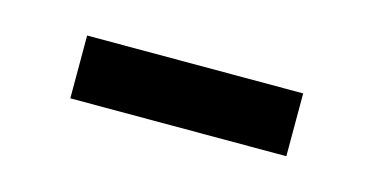

<svg xmlns="http://www.w3.org/2000/svg" viewBox="-28 -414 393 202"><g transform="rotate(15 169.0 -313.0)"><path d="M50.8 -278.8V-347.2H286.1V-278.8Z"/></g></svg>

Font: Fira Sans Compressed Book
Style: Regular
Weight: 350
Width: 1
Designer: Carrois Corporate & Edenspiekermann AG
Foundry: Carrois Corporate GbR & Edenspiekermann AG
Version: Version 4.203;PS 004.203;hotconv 1.0.88;makeotf.lib2.5.64775